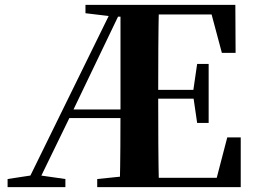

<svg xmlns="http://www.w3.org/2000/svg" viewBox="-20 -764 1044 784"><path d="M469 0Q471 -83 471.5 -166Q472 -249 472 -324V-744H629Q627 -658 626.5 -569.5Q626 -481 626 -389V-360Q626 -265 626.5 -176Q627 -87 629 0ZM11 0V-33L116 -49H135L247 -33V0ZM785 -262 769 -372V-393L785 -503H832V-262ZM886 -548 844 -705H549V-744H941L942 -548ZM549 0V-38H865L908 -203H963V0ZM329 -710V-744H549V-696H446ZM377 0V-33L533 -49H549V0ZM81 0 446 -744H485L272 -300L126 0ZM243 -282 256 -317H550V-282ZM549 -361V-397H796V-361Z"/></svg>

Font: Noto Serif TC ExtraLight ExtraBold
Style: Regular
Weight: 800
Version: Version 2.002-H1;hotconv 1.1.0;makeotfexe 2.6.0